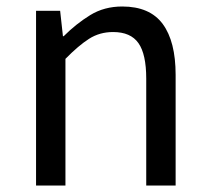

<svg xmlns="http://www.w3.org/2000/svg" viewBox="-20 -577 650 597"><path d="M92.1 0V-543.4H167L175.7 -464.5H178.1Q216.8 -503.1 260.3 -529.9Q303.9 -556.8 360.1 -556.8Q445.8 -556.8 486 -502.4Q526.1 -448 526.1 -344.1V0H434.7V-332.4Q434.7 -408.5 410.5 -442.9Q386.3 -477.4 331.5 -477.4Q289.9 -477.4 257 -456.4Q224.2 -435.5 183.5 -394V0Z"/></svg>

Font: Noto Sans HK Thin
Style: Regular
Weight: 100
Designer: Ryoko NISHIZUKA 西塚涼子 (kana, bopomofo & ideographs); Paul D. Hunt (Latin, Greek & Cyrillic); Sandoll Communications 산돌커뮤니
Foundry: Adobe
Version: Version 2.004-H2;hotconv 1.0.118;makeotfexe 2.5.65603